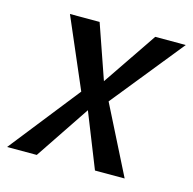

<svg xmlns="http://www.w3.org/2000/svg" viewBox="-116 -570 654 650"><g transform="rotate(15 210.5 -245.0)"><path d="M-37 0 157 -246 52 -490H156L222 -300L351 -490H458L255 -238L375 0H271L195 -191L67 0Z"/></g></svg>

Font: Cabin VF Beta
Style: Italic
Weight: 400
Italic angle: -7°
Designer: Pablo Impallari
Foundry: Pablo Impallari. http://www.impallari.com Igino Marini. http://www.ikern.com
Version: Version 2.300